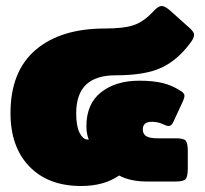

<svg xmlns="http://www.w3.org/2000/svg" viewBox="-20 -605 683 640"><path d="M15 -228Q15 -367 98.5 -438.5Q182 -510 330 -510Q395 -510 428 -522Q461 -534 493 -569Q508 -585 519 -585Q530 -585 548 -569L615 -509Q620 -504 623.5 -499Q627 -494 627 -489Q627 -479 616 -464Q573 -405 518.5 -379.5Q464 -354 366 -354Q299 -354 266.5 -322.5Q234 -291 234 -227Q234 -184 245.5 -162Q257 -140 271 -140H276Q273 -146 270.5 -158Q268 -170 268 -184Q268 -259 317 -297.5Q366 -336 444 -336Q491 -336 523 -328Q555 -320 584 -301Q595 -294 595 -285Q595 -280 590 -268L557 -197Q551 -185 542 -185Q535 -185 521 -192Q505 -199 486 -199Q456 -199 456 -174Q456 -158 467.5 -151Q479 -144 505 -144H567Q593 -144 599.5 -135.5Q606 -127 606 -100V-45Q606 -18 599.5 -9Q593 0 567 0H471Q414 0 377 -20Q327 15 250 15Q141 15 78 -50Q15 -115 15 -228Z"/></svg>

Font: Mitr
Style: Bold
Weight: 700
Designer: Thanarat Vachiruckul
Foundry: Cadson Demak
Version: Version 1.003